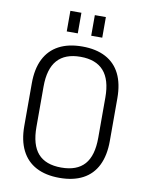

<svg xmlns="http://www.w3.org/2000/svg" viewBox="-96 -952 790 1028"><g transform="rotate(10 299.0 -438.5)"><path d="M299 7Q224 7 172 -20.5Q120 -48 93 -102Q66 -156 66 -234V-466Q66 -545 93 -598.5Q120 -652 172 -679.5Q224 -707 299 -707Q374 -707 426 -679.5Q478 -652 504.5 -598.5Q531 -545 531 -466V-234Q531 -156 504.5 -102Q478 -48 426 -20.5Q374 7 299 7ZM299 -49Q384 -49 425.5 -96Q467 -143 467 -240V-460Q467 -556 425 -603.5Q383 -651 299 -651Q215 -651 173 -603.5Q131 -556 131 -460V-240Q131 -143 172.5 -96Q214 -49 299 -49ZM262 -884V-772H202V-884ZM395 -884V-772H335V-884Z"/></g></svg>

Font: Pathway Extreme SemiCondensed ExtraLight
Style: Regular
Weight: 250
Width: 4
Version: Version 1.001;gftools[0.9.26]